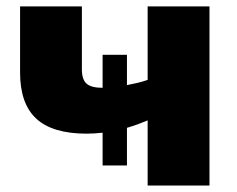

<svg xmlns="http://www.w3.org/2000/svg" viewBox="-20 -573 733 593"><path d="M627 -553.2V0H436V-201.2Q423.3 -195.8 407 -189.7Q390.6 -183.6 372.1 -178.2V-62H296.9V-163.1Q271.5 -160.2 247.1 -160.2Q142.6 -160.2 92.3 -206.3Q42 -252.4 42 -349.1V-553.2H232.9V-358.9Q232.9 -327.6 247.3 -314.7Q261.7 -301.8 296.9 -301.8V-403.8H372.1V-310.1Q387.7 -313 404.1 -316.9Q420.4 -320.8 436 -326.2V-553.2Z"/></svg>

Font: Open Sans ExtraBold
Style: Regular
Weight: 800
Designer: Monotype Design Team
Foundry: Monotype Imaging Inc.
Version: Version 3.003; ttfautohint (v1.8.4)